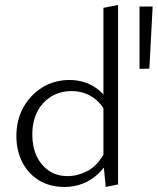

<svg xmlns="http://www.w3.org/2000/svg" viewBox="-20 -736 625 761"><path d="M235 5Q178 5 135 -21Q92 -47 68.5 -93Q45 -139 45 -197Q45 -261 73 -311Q101 -361 148.5 -390Q196 -419 256 -419Q290 -419 319.5 -408.5Q349 -398 373.5 -377.5Q398 -357 412 -327L395 -298Q374 -336 339.5 -355.5Q305 -375 263 -375Q218 -375 182.5 -353Q147 -331 127.5 -292.5Q108 -254 108 -202Q108 -155 125 -118Q142 -81 173.5 -59.5Q205 -38 248 -38Q287 -38 326 -58Q365 -78 393 -128L419 -112Q397 -73 369 -47Q341 -21 307.5 -8Q274 5 235 5ZM399 5 390 -90V-705L448 -716V-5ZM572 -464 533 -463V-710H585Z"/></svg>

Font: Ysabeau Office Light
Style: Regular
Weight: 300
Designer: Christian Thalmann (Catharsis Fonts)
Version: Version 2.001;gftools[0.9.30]; featfreeze: tnum,lnum,ss02